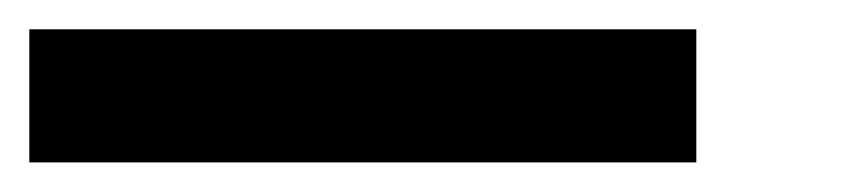

<svg xmlns="http://www.w3.org/2000/svg" viewBox="-20 -20 586 131"><path d="M0 90.8V0H455.1V90.8Z"/></svg>

Font: Anonymous Pro
Style: Bold
Weight: 700
Monospace: yes
Designer: Mark Simonson
Version: Version 1.003